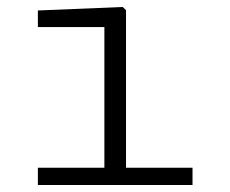

<svg xmlns="http://www.w3.org/2000/svg" viewBox="-20 -530 660 550"><path d="M88.5 0H531.5V-49.5H341V-501L331.5 -510L88.5 -500V-452.5H279V-49.5H88.5Z"/></svg>

Font: Monaspace Neon ExtraLight
Style: Regular
Weight: 200
Designer: Riley Cran & the Lettermatic Team
Foundry: Lettermatic
Version: Version 1.200 (Monaspace Neon)